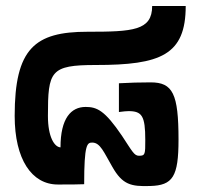

<svg xmlns="http://www.w3.org/2000/svg" viewBox="-20 -614 666 641"><path d="M481 7C557 5 576 -24 576 -148C576 -301 557 -339 483 -339C447 -339 412 -338 377 -336V-240C391 -242 403 -243 409 -243C454 -243 465 -227 465 -147C465 -99 465 -94 444 -94C428 -94 422 -108 387 -161C330 -245 304 -257 266 -257C217 -257 182 -219 182 -122C162 -123 140 -156 140 -227C140 -377 148 -397 300 -397C516 -397 600 -430 600 -594H488C488 -512 424 -508 272 -508C96 -508 29 -452 29 -227C29 -82 86 2 173 2C213 2 240 2 261 1C261 -133 271 -138 288 -138C315 -138 327 -105 355 -57C389 3 418 9 481 7Z"/></svg>

Font: Vanilla Cream Black
Style: Regular
Weight: 900
Designer: Jeremy Tribby, Jinavaṁso
Foundry: Tribby Type
Version: Version 1.422;Glyphs 3.1.2 (3151)